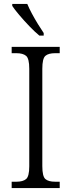

<svg xmlns="http://www.w3.org/2000/svg" viewBox="-20 -951 362 971"><path d="M39 0V-32H63Q96 -32 112 -45.5Q128 -59 128 -110V-603Q128 -655 112 -668.5Q96 -682 63 -682H39V-714H282V-682H259Q225 -682 209.5 -668.5Q194 -655 194 -603V-111Q194 -59 209.5 -45.5Q225 -32 259 -32H282V0ZM179 -771Q157 -789 129.5 -817.5Q102 -846 77.5 -875Q53 -904 42 -921V-931H118Q127 -909 141.5 -882Q156 -855 172 -829Q188 -803 201 -784V-771Z"/></svg>

Font: Noto Serif Tamil SemiCondensed Light
Style: Regular
Weight: 300
Width: 4
Designer: Indian Type Foundry, Tom Grace, and the Monotype Design Team
Foundry: Monotype Imaging Inc.
Version: Version 2.004; ttfautohint (v1.8.4.7-5d5b)